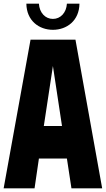

<svg xmlns="http://www.w3.org/2000/svg" viewBox="-24 -1036 582 1056"><path d="M166 0 190 -164H344L369 0H538L391 -818H144L-4 0ZM267 -673 317 -343H217ZM344 -1016C341 -966 309 -932 267 -932C225 -932 193 -966 190 -1016H121C122 -922 191 -872 267 -872C343 -872 412 -922 413 -1016Z"/></svg>

Font: Ranchers
Style: Regular
Weight: 400
Designer: Pablo Impallari, Brenda Gallo
Foundry: Pablo Impallari, Brenda Gallo
Version: Version 1.000